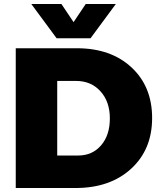

<svg xmlns="http://www.w3.org/2000/svg" viewBox="-20 -943 802 963"><path d="M137 -923H288L349 -832L410 -923H561L434 -751H264ZM59 -701H366Q536 -701 639.5 -605Q743 -509 743 -351Q743 -193 637.5 -96.5Q532 0 359 0H59ZM267 -537V-163H372Q443 -163 487 -214Q531 -265 531 -349Q531 -433 484 -485Q437 -537 362 -537Z"/></svg>

Font: Montserrat Extra Bold
Style: Regular
Weight: 800
Designer: Julieta Ulanovsky
Foundry: Julieta Ulanovsky
Version: Version 3.001;PS 003.001;hotconv 1.0.70;makeotf.lib2.5.58329